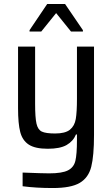

<svg xmlns="http://www.w3.org/2000/svg" viewBox="-20 -745 567 968"><path d="M94 194V125Q196 129 228 129Q293 129 322.5 114Q352 99 360 66Q368 33 368 -40V-67H363Q349 -33 316 -14Q283 5 221 5Q157 5 125 -16Q93 -37 82 -79.5Q71 -122 71 -199V-510H157V-223Q157 -152 164 -121.5Q171 -91 191 -81.5Q211 -72 258 -72Q309 -72 332.5 -91Q356 -110 362 -145Q368 -180 368 -247V-510H454V-65Q454 41 440 96Q426 151 382 177Q338 203 246 203Q162 203 94 194ZM129 -586V-593L218 -725H308L398 -593V-586H338L263 -679L188 -586Z"/></svg>

Font: Saira Semi Condensed
Style: Regular
Weight: 400
Width: 4
Designer: Hector Gatti with collaboration of the Omnibus-Type team
Foundry: Omnibus-Type
Version: Version 1.001; ttfautohint (v1.8)